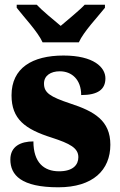

<svg xmlns="http://www.w3.org/2000/svg" viewBox="-20 -786 512 816"><path d="M161 -606H315C335 -651 396 -715 426 -753V-766H340C320 -744 266 -700 238 -676C209 -700 156 -744 136 -766H51V-753C80 -715 141 -651 161 -606ZM228 10C375 10 449 -63 449 -171C449 -274 380 -313 279 -346C192 -375 167 -392 167 -431C167 -465 196 -483 234 -483C285 -483 325 -448 325 -382C396 -382 428 -406 428 -453C428 -500 378 -550 250 -550C117 -550 29 -497 29 -381C29 -280 86 -237 200 -201C277 -176 313 -157 313 -118C313 -86 291 -58 231 -58C167 -58 122 -95 122 -185C68 -185 24 -164 24 -108C24 -42 70 10 228 10Z"/></svg>

Font: Noto Serif Ethiopic SemiCondensed Black
Style: Regular
Weight: 900
Width: 4
Designer: Monotype Design Team
Foundry: Monotype Imaging Inc.
Version: Version 2.102